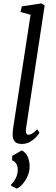

<svg xmlns="http://www.w3.org/2000/svg" viewBox="-20 -838 330 1131"><path d="M133 -79Q130.5 -62 135 -53Q139.5 -44 146.5 -44Q156.5 -44 169 -51Q181.5 -58 199.5 -77L212.5 -55.5Q208.5 -48.5 194.8 -32.8Q181 -17 159 -3.5Q137 10 107 10Q90 10 78 4Q66 -2 60 -15.5Q54 -29 54.5 -50.5Q54.5 -54 55 -60Q55.5 -66 56.2 -72.5Q57 -79 57.5 -83.5L160 -751L100.5 -767.5L109 -800.5L224 -818L243 -806ZM78 273 46 257V247.5Q62 234.5 73.2 210.8Q84.5 187 84.5 161Q84.5 140.5 75.2 126.2Q66 112 51.5 106.5V80.5L109 47.5Q132 61.5 142.2 83.2Q152.5 105 154.5 134Q156.5 166.5 143.5 196.8Q130.5 227 111.8 247.8Q93 268.5 78 273Z"/></svg>

Font: Merriweather Light
Style: Italic
Weight: 300
Italic angle: -7.8°
Designer: Eben Sorkin
Foundry: Eben Sorkin
Version: Version 2.101